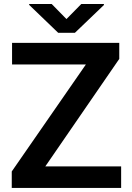

<svg xmlns="http://www.w3.org/2000/svg" viewBox="-20 -921 645 941"><path d="M573.7 -105.5V0H37.6V-80.6L400.9 -605H39.1V-710.9H564.5V-632.3L202.1 -105.5ZM233.4 -901.4 305.7 -827.6 378.4 -901.4H489.3V-896.5L347.2 -760.3H265.1L123 -897V-901.4Z"/></svg>

Font: Vazirmatn RD FD SemiBold
Style: Regular
Weight: 600
Designer: Saber Rastikerdar
Foundry: Saber Rastikerdar
Version: Version 33.003